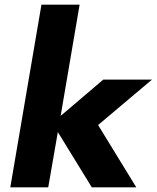

<svg xmlns="http://www.w3.org/2000/svg" viewBox="-20 -800 669 820"><path d="M421 -460H629L399 -266L562 0H372L227 -236L186 0H24L157 -780H320L239 -305Z"/></svg>

Font: Jost* Heavy
Style: Italic
Weight: 800
Italic angle: -10°
Version: Version 3.7